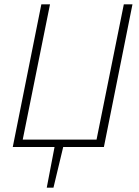

<svg xmlns="http://www.w3.org/2000/svg" viewBox="-20 -679 641 887"><path d="M196 188H227L272 0H460L592 -659H552L426 -34H85L211 -659H171L39 0H232Z"/></svg>

Font: Source Sans Pro Light
Style: Italic
Weight: 300
Italic angle: -11°
Designer: Paul D. Hunt
Foundry: Adobe Systems Incorporated
Version: Version 3.006;hotconv 1.0.111;makeotfexe 2.5.65597